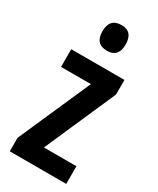

<svg xmlns="http://www.w3.org/2000/svg" viewBox="-193 -814 722 875"><g transform="rotate(30 168.0 -376.5)"><path d="M317 0H20V-71L187 -450H30V-543H310V-466L146 -93H317ZM174 -753Q234 -753 234 -685Q234 -618 174 -618Q112 -618 112 -685Q112 -753 174 -753Z"/></g></svg>

Font: Noto Sans Malayalam ExtraCondensed SemiBold
Style: Regular
Weight: 600
Width: 2
Designer: Jelle Bosma - Monotype Design Team
Foundry: Monotype Imaging Inc.
Version: Version 2.104; ttfautohint (v1.8.4.7-5d5b)